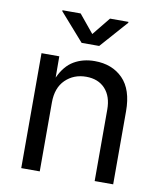

<svg xmlns="http://www.w3.org/2000/svg" viewBox="-85 -830 761 898"><g transform="rotate(10 295.5 -380.5)"><path d="M165 -327.1V0H77.1V-545.9H161.6L162.1 -444.8Q188.5 -502.9 231.2 -527.8Q273.9 -552.7 329.1 -552.7Q412.1 -552.7 462.9 -501.5Q513.7 -450.2 513.7 -346.7V0H425.8V-339.4Q425.8 -402.3 392.8 -438Q359.9 -473.6 302.7 -473.6Q243.7 -473.6 204.3 -435.3Q165 -397 165 -327.1ZM225.1 -760.7 295.4 -675.3 364.7 -760.7H452.1V-756.3L336.9 -626H253.4L138.7 -756.3V-760.7Z"/></g></svg>

Font: Inter
Style: Regular
Weight: 400
Designer: Rasmus Andersson
Foundry: rsms
Version: Version 4.001;git-9221beed3